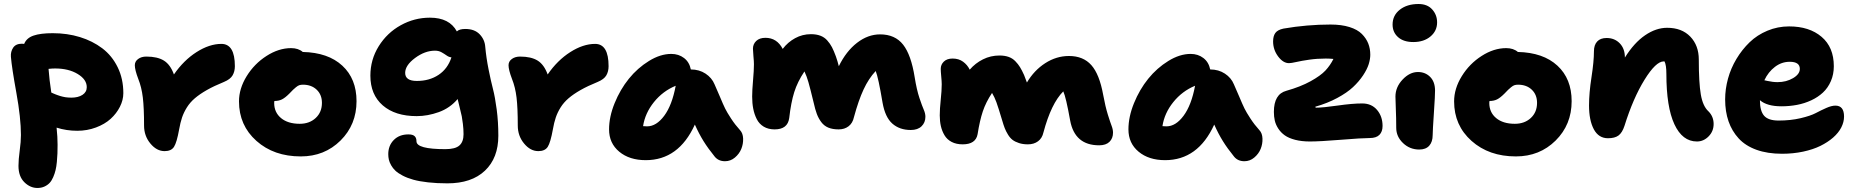

<svg xmlns="http://www.w3.org/2000/svg" viewBox="-20 -724 9212 954"><path d="M166 210Q129.9 210 100.8 181.2Q71.8 152.3 71.8 100.1Q71.8 68.8 77.9 24.4Q84 -20 84 -53.2Q84 -137.7 61.3 -262.9Q38.6 -388.2 34.2 -441.9Q32.2 -467.3 45.4 -487.1Q58.6 -506.8 88.9 -506.8Q96.2 -506.8 100.1 -505.9Q111.8 -535.2 146.5 -547.1Q181.2 -559.1 242.2 -559.1Q314 -559.1 377 -539.8Q439.9 -520.5 488.3 -483.9Q536.6 -447.3 564.7 -389.9Q592.8 -332.5 592.8 -261.2Q592.8 -227.1 575.9 -193.6Q559.1 -160.2 529.8 -133.5Q500.5 -106.9 456.8 -90.6Q413.1 -74.2 363.8 -74.2Q310.5 -74.2 261.2 -89.8Q266.1 -43.5 266.1 -4.9Q266.1 19.5 265.4 38.3Q264.6 57.1 262.5 80.6Q260.3 104 256.1 121.3Q252 138.7 244.4 156.2Q236.8 173.8 226.6 184.8Q216.3 195.8 200.9 202.9Q185.5 210 166 210ZM253.9 -383.8Q238.8 -383.8 221.2 -381.8Q225.1 -328.1 234.9 -264.2Q235.4 -263.7 244.6 -259.8Q253.9 -255.9 255.9 -255.1Q257.8 -254.4 266.4 -251.2Q274.9 -248 278.6 -247.1Q282.2 -246.1 290.5 -243.9Q298.8 -241.7 304.4 -241Q310.1 -240.2 318.1 -239.5Q326.2 -238.8 334 -238.8Q368.7 -238.8 389.9 -252.7Q411.1 -266.6 411.1 -291Q411.1 -329.1 366 -356.4Q320.8 -383.8 253.9 -383.8Z M797.9 26.9Q758.3 26.9 727.1 -11Q695.8 -48.8 695.8 -100.1Q695.8 -188 689.7 -239.3Q683.6 -290.5 667 -332Q649.9 -377 649.9 -399.9Q649.9 -418.9 666.3 -430.9Q682.6 -442.9 707 -442.9Q762.2 -442.9 794.4 -422.9Q826.7 -402.8 844.2 -354Q892.6 -424.3 956.5 -465.1Q1020.5 -505.9 1080.1 -505.9Q1147 -505.9 1147 -395Q1147 -369.1 1135.7 -349.6Q1124.5 -330.1 1092.8 -316.9Q1043.5 -296.9 1007.8 -276.6Q972.2 -256.3 948.2 -235.8Q924.3 -215.3 908.7 -190.4Q893.1 -165.5 884.5 -140.1Q876 -114.7 870.1 -81.1Q858.4 -16.1 844.7 5.4Q831.1 26.9 797.9 26.9Z M1474.6 53.2Q1340.8 53.2 1254.2 -23.9Q1167.5 -101.1 1167.5 -220.2Q1167.5 -283.7 1205.6 -345.5Q1243.7 -407.2 1304.2 -446Q1364.7 -484.9 1426.3 -484.9Q1462.4 -484.9 1484.4 -465.8Q1610.4 -462.9 1680.9 -397.7Q1751.5 -332.5 1751.5 -221.2Q1751.5 -104.5 1671.9 -25.6Q1592.3 53.2 1474.6 53.2ZM1342.3 -212.9Q1342.3 -165.5 1376.5 -137.2Q1410.6 -108.9 1469.2 -108.9Q1517.6 -108.9 1548.6 -137.7Q1579.6 -166.5 1579.6 -212.9Q1579.6 -253.4 1553.5 -278.3Q1527.3 -303.2 1485.4 -303.2Q1475.6 -303.2 1468 -301Q1460.4 -298.8 1450.2 -290.3Q1439.9 -281.7 1436 -277.8Q1432.1 -273.9 1417.5 -258.8Q1396.5 -237.8 1380.6 -230Q1364.7 -222.2 1343.3 -222.2Q1342.3 -219.2 1342.3 -212.9Z M2203.1 187Q2150.4 187 2106.9 182.1Q2063.5 177.2 2033.7 168.9Q2003.9 160.6 1981 148.7Q1958 136.7 1944.8 124.3Q1931.6 111.8 1923.3 96.9Q1915 82 1912.1 69.1Q1909.2 56.2 1909.2 42Q1909.2 -0.5 1936.5 -28.3Q1963.9 -56.2 2009.3 -56.2Q2030.8 -56.2 2040 -47.6Q2049.3 -39.1 2049.3 -22Q2049.3 17.1 2192.9 17.1Q2242.2 17.1 2262.7 -1.2Q2283.2 -19.5 2283.2 -57.1Q2283.2 -82 2280 -108.2Q2276.9 -134.3 2274.4 -146.2Q2272 -158.2 2263.7 -191.4Q2255.4 -224.6 2253.9 -231.9Q2215.8 -187 2160.4 -167Q2105 -147 2050.3 -147Q1943.4 -147 1881.8 -200.4Q1820.3 -253.9 1820.3 -348.1Q1820.3 -427.7 1861.8 -494.4Q1903.3 -561 1971.2 -598.6Q2039.1 -636.2 2116.2 -636.2Q2213.4 -636.2 2250 -567.9Q2262.2 -580.1 2292 -580.1Q2337.9 -580.1 2363.3 -553.7Q2388.7 -527.3 2391.1 -491.2Q2396 -437 2407.5 -379.6Q2418.9 -322.3 2429.4 -282Q2439.9 -241.7 2448 -179.9Q2456.1 -118.2 2456.1 -49.8Q2456.1 61 2389.6 124Q2323.2 187 2203.1 187ZM1993.2 -361.8Q1993.2 -321.8 2051.3 -321.8Q2113.8 -321.8 2159.2 -352.1Q2204.6 -382.3 2223.1 -439Q2210.9 -439.9 2199 -448.5Q2187 -457 2173.3 -464.6Q2159.7 -472.2 2141.1 -472.2Q2091.3 -472.2 2042.2 -435.8Q1993.2 -399.4 1993.2 -361.8Z M2654.8 26.9Q2615.2 26.9 2584 -11Q2552.7 -48.8 2552.7 -100.1Q2552.7 -188 2546.6 -239.3Q2540.5 -290.5 2523.9 -332Q2506.8 -377 2506.8 -399.9Q2506.8 -418.9 2523.2 -430.9Q2539.6 -442.9 2564 -442.9Q2619.1 -442.9 2651.4 -422.9Q2683.6 -402.8 2701.2 -354Q2749.5 -424.3 2813.5 -465.1Q2877.4 -505.9 2937 -505.9Q3003.9 -505.9 3003.9 -395Q3003.9 -369.1 2992.7 -349.6Q2981.4 -330.1 2949.7 -316.9Q2900.4 -296.9 2864.7 -276.6Q2829.1 -256.3 2805.2 -235.8Q2781.2 -215.3 2765.6 -190.4Q2750 -165.5 2741.5 -140.1Q2732.9 -114.7 2727.1 -81.1Q2715.3 -16.1 2701.7 5.4Q2688 26.9 2654.8 26.9Z M3188.5 71.8Q3107.4 71.8 3056.9 29.8Q3006.3 -12.2 3006.3 -81.1Q3006.3 -143.6 3033.9 -211.4Q3061.5 -279.3 3104.7 -332.8Q3147.9 -386.2 3204.6 -421.1Q3261.2 -456.1 3315.4 -456.1Q3352.1 -456.1 3378.7 -435.8Q3405.3 -415.5 3412.6 -378.9Q3454.1 -378.9 3485.6 -358.2Q3517.1 -337.4 3530.3 -305.2Q3538.6 -287.6 3556.2 -245.6Q3573.7 -203.6 3583 -184.8Q3592.3 -166 3612.3 -135.3Q3632.3 -104.5 3657.2 -77.1Q3671.4 -62 3672.4 -35.4Q3673.3 -8.8 3663.3 15.9Q3653.3 40.5 3631.6 58.8Q3609.9 77.1 3582.5 77.1Q3549.8 77.1 3531.2 54.2Q3498 13.2 3475.6 -22.9Q3453.1 -59.1 3432.6 -105Q3352.1 71.8 3188.5 71.8ZM3195.3 -96.2Q3241.2 -96.2 3280.3 -148.7Q3319.3 -201.2 3337.4 -297.9Q3273.4 -271.5 3229.2 -216.6Q3185.1 -161.6 3175.3 -97.2Q3182.1 -96.2 3195.3 -96.2Z M3829.1 -81.1Q3797.4 -81.1 3774.7 -94.7Q3752 -108.4 3740 -132.3Q3728 -156.2 3722.7 -183.6Q3717.3 -210.9 3717.3 -244.1Q3717.3 -274.9 3721.7 -325Q3726.1 -375 3726.1 -404.8Q3726.1 -418.9 3723.6 -444.8Q3721.2 -470.7 3721.2 -481.9Q3721.2 -504.9 3737.5 -520.5Q3753.9 -536.1 3783.2 -536.1Q3840.3 -536.1 3869.1 -481Q3894.5 -514.6 3930.9 -534.4Q3967.3 -554.2 4009.3 -554.2Q4036.1 -554.2 4056.2 -546.6Q4076.2 -539.1 4090.3 -523.2Q4104.5 -507.3 4113.8 -489.5Q4123 -471.7 4133.3 -443.8Q4141.6 -420.4 4147.9 -395Q4184.1 -469.2 4238.3 -511.2Q4292.5 -553.2 4353 -553.2Q4427.2 -553.2 4467.3 -502.2Q4507.3 -451.2 4524.9 -339.8Q4534.7 -278.3 4548.3 -237.5Q4562 -196.8 4570.1 -178.5Q4578.1 -160.2 4578.1 -144Q4578.1 -115.2 4559.1 -96.7Q4540 -78.1 4505.4 -78.1Q4449.7 -78.1 4413.8 -109.9Q4377.9 -141.6 4365.2 -213.9Q4344.2 -339.4 4331.1 -371.1Q4295.9 -333.5 4270.8 -279.3Q4245.6 -225.1 4223.1 -142.1Q4216.8 -112.3 4196.5 -96.7Q4176.3 -81.1 4147 -81.1Q4117.2 -81.1 4095.9 -89.8Q4074.7 -98.6 4060.8 -117.2Q4046.9 -135.7 4038.6 -158Q4030.3 -180.2 4022.9 -213.9Q4005.4 -286.1 3996.8 -315.9Q3988.3 -345.7 3977.1 -369.1Q3942.4 -317.4 3926.3 -265.9Q3910.2 -214.4 3901.4 -137.2Q3893.6 -81.1 3829.1 -81.1Z M4763.2 -6.8Q4731.4 -6.8 4708.5 -18.8Q4685.5 -30.8 4673.1 -51.8Q4660.6 -72.8 4655 -97.2Q4649.4 -121.6 4649.4 -150.9Q4649.4 -182.6 4654.3 -228.5Q4659.2 -274.4 4659.2 -305.2Q4659.2 -319.3 4656.7 -344.7Q4654.3 -370.1 4654.3 -381.8Q4654.3 -403.3 4669.9 -418.2Q4685.5 -433.1 4713.4 -433.1Q4743.7 -433.1 4765.1 -417.5Q4786.6 -401.9 4798.3 -377.9Q4826.2 -410.2 4864.3 -429.2Q4902.3 -448.2 4946.3 -448.2Q4971.7 -448.2 4991.2 -441.4Q5010.7 -434.6 5024.9 -419.9Q5039.1 -405.3 5048.3 -390.1Q5057.6 -375 5068.4 -351.1Q5079.6 -322.3 5082.5 -314Q5118.2 -374.5 5173.6 -410.2Q5229 -445.8 5291.5 -445.8Q5362.3 -445.8 5402.6 -400.4Q5442.9 -355 5461.4 -252.9Q5472.2 -194.3 5484.6 -154.5Q5497.1 -114.7 5503.7 -97.7Q5510.3 -80.6 5510.3 -64.9Q5510.3 -36.6 5492.7 -19.3Q5475.1 -2 5441.4 -2Q5320.3 -2 5297.4 -125Q5276.4 -242.2 5263.2 -270Q5203.1 -210 5164.6 -65.9Q5158.2 -37.1 5137.7 -22Q5117.2 -6.8 5087.4 -6.8Q5062.5 -6.8 5043 -13.2Q5023.4 -19.5 5011 -29.1Q4998.5 -38.6 4988.3 -55.4Q4978 -72.3 4972.2 -87.4Q4966.3 -102.5 4959.5 -126Q4940.4 -189.9 4930.9 -216.1Q4921.4 -242.2 4909.2 -262.2Q4878.4 -215.8 4863.3 -170.4Q4848.1 -125 4837.4 -57.1Q4828.1 -6.8 4763.2 -6.8Z M5769 71.8Q5688 71.8 5637.5 29.8Q5586.9 -12.2 5586.9 -81.1Q5586.9 -143.6 5614.5 -211.4Q5642.1 -279.3 5685.3 -332.8Q5728.5 -386.2 5785.2 -421.1Q5841.8 -456.1 5896 -456.1Q5932.6 -456.1 5959.2 -435.8Q5985.8 -415.5 5993.2 -378.9Q6034.7 -378.9 6066.2 -358.2Q6097.7 -337.4 6110.8 -305.2Q6119.1 -287.6 6136.7 -245.6Q6154.3 -203.6 6163.6 -184.8Q6172.9 -166 6192.9 -135.3Q6212.9 -104.5 6237.8 -77.1Q6252 -62 6252.9 -35.4Q6253.9 -8.8 6243.9 15.9Q6233.9 40.5 6212.2 58.8Q6190.4 77.1 6163.1 77.1Q6130.4 77.1 6111.8 54.2Q6078.6 13.2 6056.2 -22.9Q6033.7 -59.1 6013.2 -105Q5932.6 71.8 5769 71.8ZM5775.9 -96.2Q5821.8 -96.2 5860.8 -148.7Q5899.9 -201.2 5918 -297.9Q5854 -271.5 5809.8 -216.6Q5765.6 -161.6 5755.9 -97.2Q5762.7 -96.2 5775.9 -96.2Z M6488.8 -21Q6447.3 -21 6415.3 -29.3Q6383.3 -37.6 6363.8 -51.5Q6344.2 -65.4 6331.5 -85Q6318.8 -104.5 6314.2 -124.5Q6309.6 -144.5 6309.6 -168Q6309.6 -256.3 6371.6 -272.9Q6442.4 -293 6491.9 -320.3Q6541.5 -347.7 6565.7 -373.5Q6589.8 -399.4 6605.5 -431.2Q6585.9 -433.1 6567.4 -433.1Q6524.4 -433.1 6485.6 -427.5Q6446.8 -421.9 6421.1 -416Q6395.5 -410.2 6384.8 -410.2Q6355.5 -410.2 6330.6 -443.6Q6305.7 -477.1 6305.7 -518.1Q6305.7 -544.9 6316.9 -560.3Q6328.1 -575.7 6357.4 -582Q6474.6 -602.1 6590.8 -602.1Q6645.5 -602.1 6685.3 -589.6Q6725.1 -577.1 6746.8 -555.2Q6768.6 -533.2 6778.6 -507.6Q6788.6 -481.9 6788.6 -452.1Q6788.6 -430.7 6780.8 -405.3Q6772.9 -379.9 6752.7 -349.4Q6732.4 -318.8 6702.6 -291Q6672.9 -263.2 6624.3 -237.1Q6575.7 -210.9 6515.6 -193.8Q6515.6 -189 6518.6 -189Q6553.7 -189 6626.5 -199.5Q6699.2 -210 6748.5 -210Q6794.9 -210 6822.3 -177.7Q6849.6 -145.5 6849.6 -98.1Q6849.6 -69.8 6834 -54Q6818.4 -38.1 6785.6 -38.1Q6747.6 -38.1 6642.8 -29.5Q6538.1 -21 6488.8 -21Z M7002.4 -515.1Q6954.1 -515.1 6926.8 -539.3Q6899.4 -563.5 6899.4 -602.1Q6899.4 -647.5 6935.3 -675.8Q6971.2 -704.1 7028.3 -704.1Q7072.3 -704.1 7096.4 -677Q7120.6 -649.9 7120.6 -612.8Q7120.6 -570.3 7087.6 -542.7Q7054.7 -515.1 7002.4 -515.1ZM7031.7 19Q6984.9 19 6951.2 -13.2Q6917.5 -45.4 6917.5 -88.9Q6917.5 -137.2 6915.5 -182.6Q6913.6 -228 6913.6 -244.1Q6913.6 -291 6949 -328.6Q6984.4 -366.2 7025.4 -366.2Q7061.5 -366.2 7085.7 -342.3Q7109.9 -318.4 7110.4 -274.9Q7110.8 -253.9 7104.7 -163.6Q7098.6 -73.2 7098.6 -53.2Q7098.6 -19 7081.5 0Q7064.5 19 7031.7 19Z M7512.2 53.2Q7378.4 53.2 7291.7 -23.9Q7205.1 -101.1 7205.1 -220.2Q7205.1 -283.7 7243.2 -345.5Q7281.2 -407.2 7341.8 -446Q7402.3 -484.9 7463.9 -484.9Q7500 -484.9 7522 -465.8Q7647.9 -462.9 7718.5 -397.7Q7789.1 -332.5 7789.1 -221.2Q7789.1 -104.5 7709.5 -25.6Q7629.9 53.2 7512.2 53.2ZM7379.9 -212.9Q7379.9 -165.5 7414.1 -137.2Q7448.2 -108.9 7506.8 -108.9Q7555.2 -108.9 7586.2 -137.7Q7617.2 -166.5 7617.2 -212.9Q7617.2 -253.4 7591.1 -278.3Q7564.9 -303.2 7522.9 -303.2Q7513.2 -303.2 7505.6 -301Q7498 -298.8 7487.8 -290.3Q7477.5 -281.7 7473.6 -277.8Q7469.7 -273.9 7455.1 -258.8Q7434.1 -237.8 7418.2 -230Q7402.3 -222.2 7380.9 -222.2Q7379.9 -219.2 7379.9 -212.9Z M8411.6 -21Q8339.4 -21 8299.6 -106.7Q8259.8 -192.4 8259.8 -356.9Q8259.8 -400.9 8250.5 -418.9H8246.6Q8207.5 -418.9 8151.1 -327.6Q8094.7 -236.3 8051.8 -99.1Q8040.5 -64.5 8022 -50.8Q8003.4 -37.1 7969.7 -37.1Q7923.3 -37.1 7899.4 -81.5Q7875.5 -126 7875.5 -200.2Q7875.5 -261.7 7887.7 -340.3Q7899.9 -418.9 7899.9 -469.2Q7899.9 -500.5 7916 -517.8Q7932.1 -535.2 7962.9 -535.2Q8002.4 -535.2 8028.1 -508.8Q8053.7 -482.4 8053.7 -438Q8099.6 -511.7 8154.1 -548.8Q8208.5 -585.9 8263.7 -585.9Q8336.4 -585.9 8378.7 -542Q8420.9 -498 8420.9 -428.2Q8420.9 -313 8430.9 -254.6Q8440.9 -196.3 8468.8 -170.9Q8494.6 -145 8494.6 -107.9Q8494.6 -71.8 8469.7 -46.4Q8444.8 -21 8411.6 -21Z M8834.5 40Q8762.2 40 8707.5 20.3Q8652.8 0.5 8619.1 -36.1Q8585.4 -72.8 8568.6 -121.3Q8551.8 -169.9 8551.8 -230Q8551.8 -281.2 8565.9 -333Q8580.1 -384.8 8607.9 -431.2Q8635.7 -477.5 8673.3 -513.9Q8710.9 -550.3 8762 -571.5Q8813 -592.8 8869.6 -592.8Q8970.2 -592.8 9031 -541Q9091.8 -489.3 9091.8 -395Q9091.8 -354.5 9077.1 -320.8Q9062.5 -287.1 9037.8 -264.2Q9013.2 -241.2 8979.7 -225.6Q8946.3 -210 8908.9 -202.9Q8871.6 -195.8 8831.5 -195.8Q8759.8 -195.8 8724.6 -226.1Q8724.6 -172.4 8745.6 -148.7Q8766.6 -125 8817.4 -125Q8877 -125 8926.5 -136.7Q8976.1 -148.4 9002 -162.1Q9027.8 -175.8 9054.2 -187.5Q9080.6 -199.2 9099.6 -199.2Q9142.6 -199.2 9142.6 -145Q9142.6 -117.7 9128.9 -90.8Q9115.2 -64 9088.4 -40.5Q9061.5 -17.1 9024.9 1Q8988.3 19 8939 29.5Q8889.6 40 8834.5 40ZM8872.6 -417Q8832.5 -417 8799.3 -391.8Q8766.1 -366.7 8746.6 -325.2Q8748 -324.7 8762.2 -321.8Q8776.4 -318.8 8787.8 -317.4Q8799.3 -315.9 8812.5 -315.9Q8855.5 -315.9 8889.2 -335.7Q8922.9 -355.5 8922.9 -381.8Q8922.9 -417 8872.6 -417Z"/></svg>

Font: Shantell Sans Irregular Bouncy
Style: Regular
Weight: 800
Designer: Stephen Nixon, Anya Danilova, Shantell Martin
Foundry: Arrow Type
Version: Version 1.006;[9816181b4]